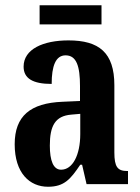

<svg xmlns="http://www.w3.org/2000/svg" viewBox="-20 -702 534 732"><path d="M131 -609H367V-682H131ZM163 10C225 10 249 -19 286 -74H293L310 0H468V-50H465C428 -50 416 -66 416 -121V-377C416 -502 357 -548 241 -548C145 -548 70 -515 70 -448C70 -403 105 -382 177 -382C177 -450 192 -491 230 -491C272 -491 285 -449 285 -374V-317L218 -314C96 -309 36 -260 36 -152C36 -42 93 10 163 10ZM213 -55C183 -55 170 -90 170 -147C170 -222 190 -260 252 -265L286 -268V-191C286 -111 257 -55 213 -55Z"/></svg>

Font: Noto Serif Khmer ExtraCondensed
Style: Bold
Weight: 700
Width: 2
Designer: Danh Hong and the Monotype Design Team
Foundry: Monotype Imaging Inc.
Version: Version 2.004